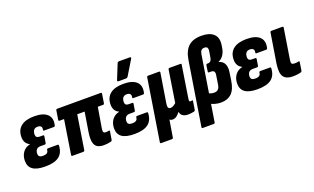

<svg xmlns="http://www.w3.org/2000/svg" viewBox="-93 -1239 3158 1930"><g transform="rotate(-20 1486.0 -274.0)"><path d="M189 8Q99 8 56 -23Q13 -54 14 -118Q15 -170 42 -207Q69 -244 118 -255V-258Q91 -269 76.5 -294.5Q62 -320 63 -355Q64 -427 112.5 -466Q161 -505 255 -505Q349 -505 392.5 -465Q436 -425 419 -350Q416 -336 405 -336H301Q289 -336 292 -349Q297 -371 286 -383Q275 -395 251 -395Q223 -395 210 -378.5Q197 -362 196 -332Q196 -313 205.5 -303.5Q215 -294 236 -294H273Q285 -294 283 -281L272 -214Q270 -201 259 -201H212Q184 -201 170 -185.5Q156 -170 155 -141Q155 -120 166.5 -110.5Q178 -101 203 -101Q233 -101 247 -111.5Q261 -122 262 -143Q264 -155 276 -155H379Q391 -155 389 -141Q385 -65 336.5 -28.5Q288 8 189 8Z M815 8Q775 8 748.5 -7Q722 -22 713 -60Q704 -98 714 -165L748 -376H669L612 -13Q609 0 597 0H481Q469 0 471 -13L528 -376H480Q467 -376 470 -389L485 -484Q487 -497 499 -497H964Q976 -497 974 -484L959 -389Q957 -376 945 -376H889L852 -154Q848 -127 854.5 -117.5Q861 -108 877 -108Q885 -108 893.5 -109Q902 -110 911 -112Q921 -113 920 -102L906 -17Q904 -5 894 -2Q876 3 856 5.5Q836 8 815 8Z M1143 8Q1053 8 1010 -23Q967 -54 968 -118Q969 -170 996 -207Q1023 -244 1072 -255V-258Q1045 -269 1030.5 -294.5Q1016 -320 1017 -355Q1018 -427 1066.5 -466Q1115 -505 1209 -505Q1303 -505 1346.5 -465Q1390 -425 1373 -350Q1370 -336 1359 -336H1255Q1243 -336 1246 -349Q1251 -371 1240 -383Q1229 -395 1205 -395Q1177 -395 1164 -378.5Q1151 -362 1150 -332Q1150 -313 1159.5 -303.5Q1169 -294 1190 -294H1227Q1239 -294 1237 -281L1226 -214Q1224 -201 1213 -201H1166Q1138 -201 1124 -185.5Q1110 -170 1109 -141Q1109 -120 1120.5 -110.5Q1132 -101 1157 -101Q1187 -101 1201 -111.5Q1215 -122 1216 -143Q1218 -155 1230 -155H1333Q1345 -155 1343 -141Q1339 -65 1290.5 -28.5Q1242 8 1143 8ZM1170 -546Q1163 -546 1161.5 -551.5Q1160 -557 1163 -563L1226 -719Q1230 -728 1235.5 -730.5Q1241 -733 1248 -733H1362Q1370 -733 1371.5 -727.5Q1373 -722 1369 -715L1275 -560Q1267 -546 1250 -546Z M1363 185Q1351 185 1353 172L1457 -484Q1459 -497 1471 -497H1588Q1600 -497 1598 -484L1547 -168Q1543 -139 1549.5 -127Q1556 -115 1574 -115Q1589 -115 1603.5 -123.5Q1618 -132 1633 -145L1686 -484Q1688 -497 1700 -497H1816Q1830 -497 1826 -484L1772 -138Q1770 -121 1772.5 -115Q1775 -109 1785 -109Q1790 -109 1793.5 -110Q1797 -111 1801 -112Q1810 -113 1808 -103L1794 -14Q1793 -3 1779 1Q1763 4 1747.5 6Q1732 8 1716 8Q1683 8 1661 -6Q1639 -20 1634 -50H1633Q1616 -26 1596 -12Q1576 2 1555 2Q1544 2 1535 -1Q1526 -4 1522 -10L1492 172Q1491 185 1478 185Z M1808 185Q1796 185 1798 172L1906 -505Q1921 -600 1970 -645.5Q2019 -691 2111 -691Q2196 -691 2239 -651.5Q2282 -612 2271 -536L2267 -509Q2260 -463 2239.5 -432Q2219 -401 2185 -385V-383Q2226 -373 2243 -338.5Q2260 -304 2252 -251L2239 -164Q2226 -75 2183.5 -33.5Q2141 8 2070 8Q2038 8 2010 0.5Q1982 -7 1959 -19L1977 -125Q1992 -117 2007 -113Q2022 -109 2039 -109Q2065 -109 2080.5 -124Q2096 -139 2101 -171L2115 -263Q2121 -292 2112 -305.5Q2103 -319 2078 -319H2056Q2047 -319 2048 -330L2058 -396Q2060 -407 2070 -407H2076Q2097 -407 2108.5 -420Q2120 -433 2124 -467L2131 -510Q2137 -542 2129 -555Q2121 -568 2098 -568Q2076 -568 2064 -555Q2052 -542 2048 -513L1939 172Q1937 185 1925 185Z M2460 8Q2370 8 2327 -23Q2284 -54 2285 -118Q2286 -170 2313 -207Q2340 -244 2389 -255V-258Q2362 -269 2347.5 -294.5Q2333 -320 2334 -355Q2335 -427 2383.5 -466Q2432 -505 2526 -505Q2620 -505 2663.5 -465Q2707 -425 2690 -350Q2687 -336 2676 -336H2572Q2560 -336 2563 -349Q2568 -371 2557 -383Q2546 -395 2522 -395Q2494 -395 2481 -378.5Q2468 -362 2467 -332Q2467 -313 2476.5 -303.5Q2486 -294 2507 -294H2544Q2556 -294 2554 -281L2543 -214Q2541 -201 2530 -201H2483Q2455 -201 2441 -185.5Q2427 -170 2426 -141Q2426 -120 2437.5 -110.5Q2449 -101 2474 -101Q2504 -101 2518 -111.5Q2532 -122 2533 -143Q2535 -155 2547 -155H2650Q2662 -155 2660 -141Q2656 -65 2607.5 -28.5Q2559 8 2460 8Z M2835 8Q2769 8 2740 -30Q2711 -68 2725 -167L2776 -484Q2778 -497 2791 -497H2906Q2919 -497 2917 -484L2865 -156Q2861 -128 2868 -118.5Q2875 -109 2897 -109Q2908 -109 2920 -110Q2932 -111 2942 -114Q2952 -116 2950 -103L2937 -17Q2934 -6 2923 -2Q2908 2 2885.5 5Q2863 8 2835 8Z"/></g></svg>

Font: Sofia Sans Condensed Black
Style: Italic
Weight: 900
Italic angle: -9°
Version: Version 4.100